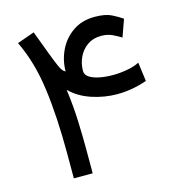

<svg xmlns="http://www.w3.org/2000/svg" viewBox="-99 -739 769 827"><g transform="rotate(-15 285.5 -326.0)"><path d="M400.9 -562.5Q365.2 -562.5 339.8 -544.7Q314.5 -526.9 300.8 -498.3Q287.1 -469.7 287.1 -436.5Q287.1 -418.9 304.2 -408Q321.3 -397 348.6 -391.6Q376 -386.2 406.2 -386.2Q440.4 -386.2 472.9 -392.3Q505.4 -398.4 526.4 -409.7L537.6 -325.2Q471.2 -301.8 404.8 -301.8Q347.2 -301.8 291 -320.6Q234.9 -339.4 198.2 -376.5Q208.5 -298.3 210.9 -230.7Q213.4 -163.1 213.4 -109.4V0H129.4V-110.8Q129.4 -274.4 112.5 -400.4Q95.7 -526.4 47.9 -625L125 -652.3L164.1 -548.3Q179.7 -507.3 188 -488.5Q196.3 -469.7 201.9 -463.6Q207.5 -457.5 214.4 -454.1Q214.4 -503.4 235.8 -548.1Q257.3 -592.8 297.9 -620.8Q338.4 -648.9 395.5 -648.9Q442.9 -648.9 470.5 -635Q498 -621.1 516.1 -608.4L488.8 -531.7Q471.2 -542.5 450.4 -552.5Q429.7 -562.5 400.9 -562.5Z"/></g></svg>

Font: Vazirmatn RD UI
Style: Regular
Weight: 400
Designer: Saber Rastikerdar
Foundry: Saber Rastikerdar
Version: Version 33.003